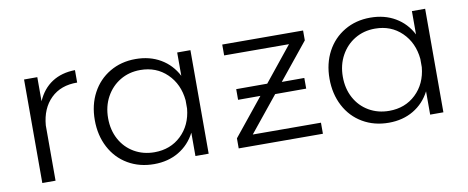

<svg xmlns="http://www.w3.org/2000/svg" viewBox="-52 -740 2331 957"><g transform="rotate(-10 1113.0 -262.0)"><path d="M356 -526V-463Q273 -464 222.5 -414.5Q172 -365 165 -280V0H98V-524H165V-402Q191 -462 239.5 -493.5Q288 -525 356 -526Z M940 -524V0H873V-118Q843 -60 789 -28Q735 4 664 4Q590 4 532 -30Q474 -64 442 -125Q410 -186 410 -263Q410 -340 442 -400Q474 -460 531.5 -494Q589 -528 662 -528Q734 -528 788.5 -496Q843 -464 873 -406V-524ZM873 -240V-282Q865 -365 811 -417.5Q757 -470 676 -470Q619 -470 574 -443Q529 -416 503 -368.5Q477 -321 477 -261Q477 -201 502.5 -154Q528 -107 573.5 -80.5Q619 -54 676 -54Q757 -54 811 -105.5Q865 -157 873 -240Z M1173 -56 1518 -55V1L1092 0V-51L1244 -239H1131V-293H1288L1429 -468L1101 -469V-524L1510 -523V-473L1361 -289H1475V-235H1318Z M2128 -524V0H2061V-118Q2031 -60 1977 -28Q1923 4 1852 4Q1778 4 1720 -30Q1662 -64 1630 -125Q1598 -186 1598 -263Q1598 -340 1630 -400Q1662 -460 1719.5 -494Q1777 -528 1850 -528Q1922 -528 1976.5 -496Q2031 -464 2061 -406V-524ZM2061 -240V-282Q2053 -365 1999 -417.5Q1945 -470 1864 -470Q1807 -470 1762 -443Q1717 -416 1691 -368.5Q1665 -321 1665 -261Q1665 -201 1690.5 -154Q1716 -107 1761.5 -80.5Q1807 -54 1864 -54Q1945 -54 1999 -105.5Q2053 -157 2061 -240Z"/></g></svg>

Font: TypoPRO Montserrat Alternates
Style: Regular
Weight: 300
Designer: Julieta Ulanovsky
Foundry: Julieta Ulanovsky
Version: Version 6.001